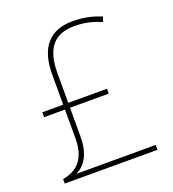

<svg xmlns="http://www.w3.org/2000/svg" viewBox="-132 -824 834 926"><g transform="rotate(-20 285.0 -361.5)"><path d="M344 -723C228 -723 165 -654 165 -516V-360H58V-335H165V-187C165 -89 123 -37 42 -23V0H518V-25H111C157 -48 191 -95 191 -188V-335H390V-360H191V-512C191 -639 241 -698 344 -698C400 -698 438 -687 482 -669L491 -694C452 -710 407 -723 344 -723Z"/></g></svg>

Font: Noto Sans Meetei Mayek Thin
Style: Regular
Weight: 100
Designer: Monotype Design Team and Neelakash Kshetrimayum
Foundry: Monotype Imaging Inc.
Version: Version 2.002